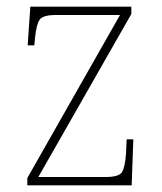

<svg xmlns="http://www.w3.org/2000/svg" viewBox="-20 -556 487 576"><path d="M62 0V-22L340 -511H148Q109 -511 99 -497Q89 -483 85 -442L83 -420H63L71 -536H374V-514L95 -25H297Q336 -25 345.5 -39Q355 -53 358 -95L360 -138H380L375 0Z"/></svg>

Font: Noto Serif Ethiopic SemiCondensed Thin
Style: Regular
Weight: 100
Width: 4
Designer: Monotype Design Team
Foundry: Monotype Imaging Inc.
Version: Version 2.102; ttfautohint (v1.8.4.7-5d5b)